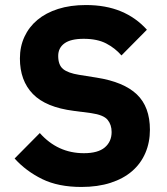

<svg xmlns="http://www.w3.org/2000/svg" viewBox="-20 -730 664 762"><path d="M38 0ZM303 12Q211 12 147 -19.5Q83 -51 38 -101L138 -202Q209 -122 313 -122Q369 -122 396 -145Q423 -168 423 -206Q423 -235 407 -254.5Q391 -274 342 -281L273 -290Q162 -304 110.5 -357Q59 -410 59 -498Q59 -545 77 -584Q95 -623 128.5 -651Q162 -679 210.5 -694.5Q259 -710 321 -710Q400 -710 460 -685Q520 -660 563 -612L462 -510Q437 -539 401.5 -557.5Q366 -576 312 -576Q261 -576 236 -558Q211 -540 211 -508Q211 -472 230.5 -456Q250 -440 294 -433L363 -422Q471 -405 523 -355.5Q575 -306 575 -215Q575 -165 557 -123Q539 -81 504.5 -51Q470 -21 419 -4.5Q368 12 303 12Z"/></svg>

Font: Aneliza ExtraBold
Style: Regular
Weight: 800
Designer: Mike Abbink, Paul van der Laan, Pieter van Rosmalen
Foundry: Bold Monday
Version: Version 3.001;September 8, 2019;FontCreator 11.5.0.2425 64-b